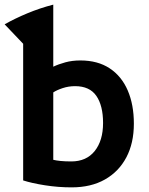

<svg xmlns="http://www.w3.org/2000/svg" viewBox="-26 -796 645 829"><path d="M283 13Q225 13 168 4Q111 -5 74 -17V-607L-6 -691Q38 -716 92 -738.5Q146 -761 204 -776V-508Q227 -519 256.5 -527Q286 -535 321 -535Q396 -535 447.5 -501Q499 -467 525.5 -405.5Q552 -344 552 -262Q552 -178 519.5 -116.5Q487 -55 427 -21Q367 13 283 13ZM282 -99Q347 -99 383 -144Q419 -189 419 -265Q419 -340 390 -382Q361 -424 298 -424Q270 -424 244.5 -415.5Q219 -407 204 -397V-106Q216 -103 235.5 -101Q255 -99 282 -99Z"/></svg>

Font: Ubuntu Sans
Style: Bold
Weight: 700
Designer: Dalton Maag Ltd
Foundry: Dalton Maag Ltd
Version: Version 1.006; ttfautohint (v1.8.4.7-5d5b)